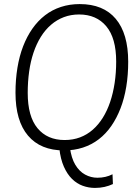

<svg xmlns="http://www.w3.org/2000/svg" viewBox="-20 -729 681 942"><path d="M446 193Q415 193 386 182.5Q357 172 333.5 149Q310 126 293.5 89Q277 52 271 -1L323 -5Q330 47 349.5 79.5Q369 112 397.5 127.5Q426 143 458 143Q499 143 532 126L534 174Q515 183 493 188Q471 193 446 193ZM294 9Q179 9 117.5 -63.5Q56 -136 56 -274Q56 -339 65.5 -396.5Q75 -454 93.5 -502Q112 -550 139 -588.5Q166 -627 201 -654Q236 -681 279 -695Q322 -709 371 -709Q487 -709 548 -636.5Q609 -564 609 -426Q609 -361 599.5 -303.5Q590 -246 571.5 -198Q553 -150 526.5 -111.5Q500 -73 465 -46Q430 -19 387 -5Q344 9 294 9ZM297 -42Q338 -42 372.5 -55Q407 -68 435 -92.5Q463 -117 484.5 -151.5Q506 -186 520.5 -229Q535 -272 542.5 -322Q550 -372 550 -427Q550 -542 501.5 -600Q453 -658 368 -658Q328 -658 293.5 -645Q259 -632 230.5 -607.5Q202 -583 180.5 -548.5Q159 -514 144.5 -471Q130 -428 123 -378Q116 -328 116 -273Q116 -158 164 -100Q212 -42 297 -42Z"/></svg>

Font: Georama Light
Style: Italic
Weight: 300
Italic angle: -9°
Designer: Jean-Baptiste Levee
Foundry: Production Type
Version: Version 1.001